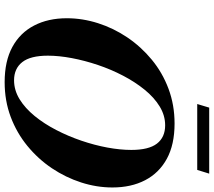

<svg xmlns="http://www.w3.org/2000/svg" viewBox="-67 -840 920 826"><g transform="rotate(90 393.0 -427.0)"><path d="M219.5 -173Q219.5 -98 247.2 -62.8Q275 -27.5 325.5 -27.5Q368 -27.5 406.8 -51.2Q445.5 -75 479 -116Q512.5 -157 539.2 -208.8Q566 -260.5 585.2 -317Q604.5 -373.5 614.8 -429Q625 -484.5 625 -532Q625 -607 597.8 -642.2Q570.5 -677.5 519 -677.5Q476.5 -677.5 437.8 -653.8Q399 -630 365.8 -589Q332.5 -548 305.5 -496.2Q278.5 -444.5 259.5 -388Q240.5 -331.5 230 -276Q219.5 -220.5 219.5 -173ZM786.5 -450.5Q786.5 -383 765 -316.2Q743.5 -249.5 703.8 -190.2Q664 -131 608 -85Q552 -39 482.8 -13Q413.5 13 333.5 13Q243 13 182 -20.2Q121 -53.5 89.8 -113.8Q58.5 -174 58.5 -254.5Q58.5 -322 79.8 -388.8Q101 -455.5 141 -514.8Q181 -574 236.8 -620Q292.5 -666 362 -692Q431.5 -718 511.5 -718Q602 -718 663 -684.8Q724 -651.5 755.2 -591.5Q786.5 -531.5 786.5 -450.5ZM427.5 -815.5 443 -867H727L711 -815.5Z"/></g></svg>

Font: Newsreader 60pt
Style: Bold Italic
Weight: 700
Italic angle: -17°
Designer: Hugues Gentile
Foundry: Production Type
Version: Version 1.003